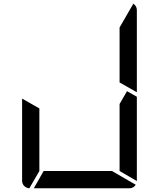

<svg xmlns="http://www.w3.org/2000/svg" viewBox="-20 -1014 856 1034"><path d="M664 -523 717 -493V-41V-39L624 -93V-454ZM583 -93 711 -19Q699 0 676 0H162L215 -93ZM138 0Q122 -1 110.5 -12.5Q99 -24 99 -41V-483L192 -430V-93ZM698 -994Q717 -982 717 -959V-517L624 -570V-866Z"/></svg>

Font: DSEG7 Modern
Style: Regular
Weight: 400
Designer: Keshikan(Twitter:@keshinomi_88pro)
Version: Version 0.46